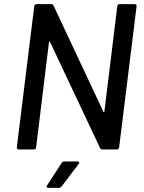

<svg xmlns="http://www.w3.org/2000/svg" viewBox="-20 -720 692 925"><path d="M555 -700H629Q638 -700 638 -690L554 -10Q552 0 543 0H472Q466 0 462 -7L221 -518Q220 -521 218 -520.5Q216 -520 216 -517L154 -10Q154 -6 151 -3Q148 0 144 0H70Q61 0 61 -10L145 -690Q147 -700 156 -700H228Q235 -700 238 -693L478 -182Q479 -179 481 -179.5Q483 -180 483 -183L545 -690Q545 -694 548 -697Q551 -700 555 -700ZM207 173 277 65Q281 58 290 58H355Q360 58 361.5 61.5Q363 65 359 70L277 178Q270 185 264 185H213Q207 185 205 181.5Q203 178 207 173Z"/></svg>

Font: Barlow Medium
Style: Italic
Weight: 500
Italic angle: -7°
Designer: Jeremy Tribby
Foundry: Tribby Type
Version: Version 1.408